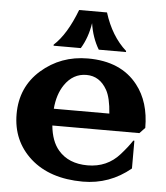

<svg xmlns="http://www.w3.org/2000/svg" viewBox="-54 -810 752 868"><g transform="rotate(5 322.0 -376.5)"><path d="M270 -761.7H396.5Q429.2 -656.7 497.6 -595.7V-590.8H374Q343.3 -642.1 333.5 -707.5Q323.2 -641.1 292.5 -590.8H168.9V-595.7Q226.6 -647.9 270 -761.7ZM353.5 9.8Q203.6 9.3 116.2 -68.8Q29.3 -147 29.3 -269Q29.3 -391.1 117.2 -468.8Q206.1 -546.9 329.1 -546.9Q479.5 -546.9 555.2 -449.7Q614.3 -374.5 614.3 -256.8L589.8 -231H194.8Q201.7 -159.7 235.8 -120.1Q282.7 -65.4 368.7 -65.4Q457.5 -65.4 514.2 -129.4Q545.9 -165 565.4 -194.8H570.3V-68.8Q475.6 9.8 353.5 9.8ZM194.8 -307.1H446.8Q441.9 -378.4 422.4 -413.1Q389.2 -472.2 329.1 -472.2Q268.1 -472.2 230 -416.5Q200.2 -372.6 194.8 -307.1Z"/></g></svg>

Font: Classica
Style: Bold
Weight: 700
Designer: Wojciech Kalinowski "wmk69" (wmk69@o2.pl)
Foundry: Wojciech Kalinowski "wmk69" (wmk69@o2.pl)
Version: Version 2.1.1; 2021-05-14